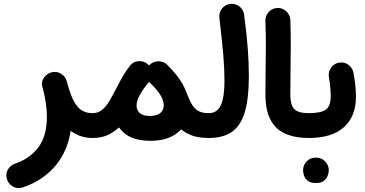

<svg xmlns="http://www.w3.org/2000/svg" viewBox="-20 -676 1902 1000"><path d="M242.3 -296.9Q222.9 -289.7 208.7 -269.3Q194.6 -248.9 202.1 -220.1Q224.2 -136 224.2 -68.4Q224.2 32.3 179.7 91.5Q135.1 150.6 57.3 176.9Q35.6 184.1 21.7 205.9Q7.7 227.8 16.5 258.1Q23.3 281.1 46.8 295.3Q70.3 309.4 99 300Q173.8 275 231.1 225.6Q288.5 176.3 320.7 102.7Q352.9 29.2 352.9 -68.4Q352.9 -156 327.5 -252.6Q323.7 -268.6 311.4 -281.4Q299.1 -294.2 281.1 -299.3Q263.2 -304.4 242.3 -296.9ZM201.4 -221.6Q219 -170.7 243.3 -123.2Q267.7 -75.7 299.7 -38.3Q331.8 -0.9 372.1 20.9Q412.5 42.7 461.9 42.7H462.4Q489.4 42.7 508.1 23.6Q526.7 4.5 526.7 -22Q526.7 -49 508.1 -67.8Q489.4 -86.7 462.4 -86.7H461.9Q435.7 -86.7 415.7 -96Q395.8 -105.3 380.2 -125.2Q364.7 -145.1 352.1 -176.3Q339.5 -207.5 327.9 -251.1Q320.8 -276.5 298.2 -291.3Q275.6 -306 249.9 -299.6Q232.5 -295.4 219.3 -283.1Q206.1 -270.8 200.7 -254.5Q195.4 -238.3 201.4 -221.6Z M397.7 -22Q397.7 4.5 416.8 23.6Q435.9 42.7 462.4 42.7Q515.1 42.7 554.3 20.7Q593.4 -1.3 621.3 -34.6Q649.3 -67.9 668.3 -103.1Q687.3 -138.3 699.6 -164.8Q709 -185.4 725.6 -209.5Q742.2 -233.5 757.2 -250.9Q774.7 -270.9 772 -298.2Q769.3 -325.4 748.9 -342.4Q728.5 -359.5 701.5 -357Q674.4 -354.5 657.3 -334.1Q639.6 -312.3 622.2 -282.8Q604.7 -253.4 588.4 -220.9Q568.1 -180.7 550 -150.5Q532 -120.2 511.3 -103.5Q490.6 -86.7 462.4 -86.7Q435.9 -86.7 416.8 -67.8Q397.7 -49 397.7 -22ZM573.4 -106.7Q573.4 -32.3 621.6 12.5Q669.9 57.4 764.2 57.4Q854.9 57.4 908.8 12Q962.6 -33.3 962.6 -109.4Q962.6 -170.2 934.2 -228Q905.8 -285.8 850.1 -339Q830.8 -357.2 803.7 -356.6Q776.6 -356 758.4 -336.7Q740.2 -317.4 740.8 -290.3Q741.5 -263.2 760.7 -245Q797.7 -210.1 815.2 -181.2Q832.8 -152.3 832.8 -127Q832.8 -101.8 814.2 -86.9Q795.7 -72 760.9 -72Q725.1 -72 708.1 -87Q691.2 -102.1 691.2 -126.8Q691.2 -149 706.9 -179.1Q722.7 -209.1 756.5 -250.1Q773.2 -270.9 771.5 -297.6Q769.8 -324.3 749.8 -341.7Q729.7 -359.1 702.1 -357.5Q674.4 -356 658.1 -334.8Q611.1 -274 592.2 -218.5Q573.4 -163 573.4 -106.7ZM758.9 -246.6Q787.8 -221.6 807.5 -193.5Q827.1 -165.5 839.2 -140.7Q851.2 -115.8 857.2 -99.6Q871 -62.3 896.2 -29.8Q921.4 2.6 962.8 22.6Q1004.3 42.7 1066.9 42.7H1067.4Q1094.4 42.7 1113 23.6Q1131.7 4.5 1131.7 -22Q1131.7 -49 1113 -67.8Q1094.4 -86.7 1067.4 -86.7H1066.9Q1035.8 -86.7 1015.7 -96.6Q995.7 -106.4 982.1 -128Q968.5 -149.5 955.4 -183.8Q944.9 -212.2 932.7 -235.1Q920.4 -258.1 901.5 -282Q882.6 -306 852.1 -337.4Q833.9 -356.3 806.6 -356.8Q779.3 -357.2 760 -338.6Q747.2 -326.5 742.2 -309.1Q737.3 -291.6 741.3 -274.8Q745.4 -258.1 758.9 -246.6Z M1002.7 -22Q1002.7 4.5 1021.8 23.6Q1040.9 42.7 1067.4 42.7Q1143.6 42.7 1189.4 9.6Q1235.2 -23.4 1255.7 -94.4Q1276.1 -165.4 1276.1 -278.7Q1276.1 -314.8 1274.7 -350.4Q1273.3 -386 1270.4 -424Q1267.6 -461.9 1262.9 -505.1Q1258.2 -548.3 1251.3 -600Q1247.9 -626.5 1226.4 -642.8Q1204.8 -659.1 1178.3 -655.6Q1151.9 -652.2 1135.7 -630.7Q1119.6 -609.1 1122.7 -582.6Q1129.9 -519.7 1135.1 -471.6Q1140.3 -423.5 1143.3 -385.7Q1146.4 -348 1147.7 -316.8Q1149 -285.5 1149 -255.6Q1149 -199 1141 -161.4Q1132.9 -123.8 1115.1 -105.2Q1097.2 -86.7 1067.4 -86.7Q1040.9 -86.7 1021.8 -67.8Q1002.7 -49 1002.7 -22Z M1362.4 -185.5Q1362.4 -102.9 1388.7 -52.7Q1415 -2.4 1465.5 20.1Q1516 42.7 1588.4 42.7H1588.9Q1615.8 42.7 1634.5 23.6Q1653.2 4.5 1653.2 -22Q1653.2 -49 1634.5 -67.8Q1615.8 -86.7 1588.9 -86.7H1588.4Q1550.8 -86.7 1529.9 -96.1Q1509 -105.5 1500.5 -127.6Q1492.1 -149.8 1492.1 -187.4Q1492.1 -252.3 1493.2 -313.2Q1494.3 -374.1 1494.4 -437.4Q1494.6 -500.7 1492.1 -572Q1491 -599 1471 -617.3Q1451 -635.6 1424.4 -634.5Q1397.9 -633.4 1379.8 -613.6Q1361.6 -593.9 1362.3 -566.9Q1364.9 -494.6 1364.6 -431.6Q1364.4 -368.7 1363.4 -309Q1362.4 -249.3 1362.4 -185.5Z M1524.2 -22Q1524.2 4.5 1543.3 23.6Q1562.4 42.7 1588.9 42.7Q1708.5 42.7 1771.2 -13.5Q1834 -69.8 1834 -173.6Q1834 -190.1 1832.7 -209.2Q1831.4 -228.3 1828.7 -249.7Q1825.9 -271.1 1821.3 -294.9Q1817 -321.4 1795.9 -337.6Q1774.8 -353.8 1748.3 -350.2Q1721.8 -346.7 1705.6 -325.2Q1689.5 -303.7 1692.6 -277.2Q1696.2 -257.6 1698.3 -238.5Q1700.4 -219.5 1701.5 -203.1Q1702.5 -186.8 1702.5 -174.3Q1702.5 -123 1676.8 -104.9Q1651 -86.7 1588.9 -86.7Q1562.4 -86.7 1543.3 -67.8Q1524.2 -49 1524.2 -22ZM1558.5 209.7Q1558.5 224.9 1563.6 239Q1569.2 254.2 1583.5 265.8Q1597.8 277.5 1625 277.5Q1651.6 277.5 1666.3 266.1Q1681 254.8 1686.7 239Q1692.4 223.1 1692.4 210Q1692.4 191.8 1681.9 175.3Q1673.8 162.5 1659.4 153.7Q1645 145 1624.3 145Q1595.6 145 1577 164.9Q1558.5 184.7 1558.5 209.7Z"/></svg>

Font: Mikhak VF
Style: Regular
Weight: 100
Designer: Amin Abedi
Version: Version 3.001